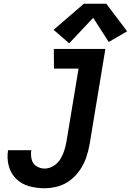

<svg xmlns="http://www.w3.org/2000/svg" viewBox="-20 -996 698 1024"><path d="M218 8Q253 8 289 -2Q325 -12 355.5 -35.5Q386 -59 407 -90.5Q428 -122 440 -157Q452 -192 458 -227L542 -735H267L268 -630H399L335 -244Q331 -220 323.5 -195.5Q316 -171 302.5 -148.5Q289 -126 266 -111.5Q243 -97 218 -97Q194 -97 174 -110Q154 -123 148.5 -147Q143 -171 147 -195H23Q16 -153 26.5 -112Q37 -71 66 -42.5Q95 -14 135 -3Q175 8 218 8ZM349 -765 477 -901 560 -772 658 -829 547 -976H427L266 -837Z"/></svg>

Font: Iosevka Sparkle
Style: Bold Italic
Weight: 700
Italic angle: -9°
Designer: Belleve Invis
Foundry: Belleve Invis
Version: Version 4.5.0; ttfautohint (v1.8.3)